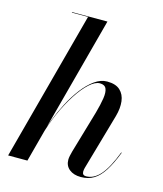

<svg xmlns="http://www.w3.org/2000/svg" viewBox="-113 -834 789 929"><g transform="rotate(15 281.0 -370.0)"><path d="M13 0 213 -747.5H132V-750H309.5L109.5 0ZM379 10Q343 10 321.2 -7.8Q299.5 -25.5 299.5 -55.5Q299.5 -64 301.8 -75Q304 -86 307.5 -98.5L369.5 -310.5Q381.5 -353.5 386.5 -385.5Q391.5 -417.5 384 -434.8Q376.5 -452 352 -452Q328.5 -452 299.5 -425.8Q270.5 -399.5 241.2 -354.2Q212 -309 186.5 -252Q161 -195 144.5 -133H143Q153 -172 170.5 -217.8Q188 -263.5 211.2 -308Q234.5 -352.5 262.5 -389Q290.5 -425.5 321.2 -447.5Q352 -469.5 384 -469.5Q427 -469.5 449 -449Q471 -428.5 475 -394.5Q479 -360.5 467.5 -319.5L386.5 -36.5Q385.5 -32.5 384.8 -27.8Q384 -23 384 -19Q384 0 403 0Q442 0 474.2 -36.8Q506.5 -73.5 538 -155.5L540.5 -154.5Q518 -96.5 494.8 -60Q471.5 -23.5 443.8 -6.8Q416 10 379 10Z"/></g></svg>

Font: Bodoni Moda 72pt Medium
Style: Italic
Weight: 500
Italic angle: -13°
Designer: Owen Earl
Foundry: indestructible type
Version: Version 2.004